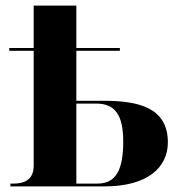

<svg xmlns="http://www.w3.org/2000/svg" viewBox="-20 -664 643 684"><path d="M17 0H353C505 0 578 -67 578 -157C578 -282 471 -305 348 -305H252V-483H407V-493H252V-644H100V-493H13V-483H100V-74C100 -32 77 -10 28 -10H17ZM327 -10H252V-295H323C390 -295 419 -254 419 -160C419 -55 391 -10 327 -10Z"/></svg>

Font: Noto Serif Display
Style: Bold
Weight: 700
Designer: Monotype Design Team
Foundry: Monotype Imaging Inc.
Version: Version 2.009